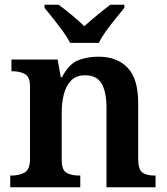

<svg xmlns="http://www.w3.org/2000/svg" viewBox="-20 -786 700 806"><path d="M23 0V-49H27Q60 -49 83 -61.5Q106 -74 106 -119V-421Q106 -463 85 -475Q64 -487 31 -487H28V-536H222L235 -462H240Q270 -518 308 -533Q346 -548 394 -548Q471 -548 515.5 -502Q560 -456 560 -354V-121Q560 -74 578 -61.5Q596 -49 629 -49H633V0H427V-334Q427 -399 407 -434.5Q387 -470 337 -470Q300 -470 278.5 -448Q257 -426 248 -390Q239 -354 239 -313V-115Q239 -72 259.5 -60.5Q280 -49 313 -49H317V0ZM274 -606Q263 -629 243.5 -655.5Q224 -682 203.5 -708Q183 -734 167 -753V-766H226Q250 -749 281 -723Q312 -697 334 -676Q357 -697 388.5 -723Q420 -749 443 -766H502V-753Q487 -734 465.5 -708Q444 -682 425 -655.5Q406 -629 395 -606Z"/></svg>

Font: Noto Serif Tibetan SemiBold
Style: Regular
Weight: 600
Designer: Monotype Design Team
Foundry: Monotype Imaging Inc.
Version: Version 2.103; ttfautohint (v1.8.4.7-5d5b)